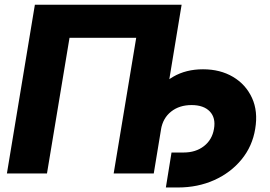

<svg xmlns="http://www.w3.org/2000/svg" viewBox="-20 -748 1166 828"><path d="M763.2 -727.5 643.1 0H470.2L567.4 -585H279.8L182.6 0H9.8L130.4 -727.5ZM695.3 60.5 719.7 -90.3H772Q824.2 -90.3 859.6 -117.9Q895 -145.5 902.8 -192.4Q911.1 -239.7 884.8 -267.3Q858.4 -294.9 806.2 -294.9Q753.4 -294.9 718 -266.8Q682.6 -238.8 674.3 -189.9H588.4Q601.6 -268.6 636.7 -326.9Q671.9 -385.3 727.1 -417.2Q782.2 -449.2 855.5 -449.2Q929.7 -449.2 984.9 -416.5Q1040 -383.8 1066.7 -325.9Q1093.3 -268.1 1080.6 -192.4Q1068.4 -117.2 1021.7 -60.3Q975.1 -3.4 904.1 28.6Q833 60.5 747.6 60.5Z"/></svg>

Font: Inter 18pt ExtraBold
Style: Italic
Weight: 800
Italic angle: -9.3988°
Designer: Rasmus Andersson
Foundry: rsms
Version: Version 4.001;git-66647c0bb